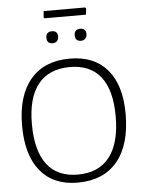

<svg xmlns="http://www.w3.org/2000/svg" viewBox="-60 -952 751 1006"><g transform="rotate(-5 315.5 -449.5)"><path d="M426 -905 431 -900 427 -867H209L205 -872L208 -905ZM391 -796Q421 -796 421 -765Q421 -751 412.5 -742Q404 -733 390 -733Q359 -733 359 -764Q359 -796 391 -796ZM242 -796Q272 -796 272 -765Q272 -751 263.5 -742Q255 -733 241 -733Q210 -733 210 -764Q210 -796 242 -796ZM322 -645Q451 -645 520 -563.5Q589 -482 589 -331Q589 -168 516 -81Q443 6 308 6Q181 6 112 -77.5Q43 -161 43 -316Q43 -474 115.5 -559.5Q188 -645 322 -645ZM319 -601Q209 -601 152 -530Q95 -459 95 -321Q95 -180 150 -108Q205 -36 312 -36Q422 -36 479 -109Q536 -182 536 -323Q536 -461 481 -531Q426 -601 319 -601Z"/></g></svg>

Font: Alegreya Sans Light
Style: Regular
Weight: 300
Designer: Juan Pablo del Peral
Foundry: Huerta Tipografica
Version: Version 2.007